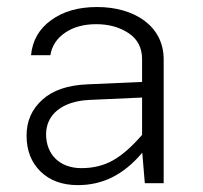

<svg xmlns="http://www.w3.org/2000/svg" viewBox="-20 -522 579 547"><path d="M446.3 -353C446.3 -448.7 361.8 -502 256.8 -502C203.6 -502 160.2 -489.7 126 -464.8C91.3 -439.9 72.3 -406.2 68.4 -364.7H123.5C127.9 -391.6 142.1 -413.1 166 -429.2C189.9 -445.3 219.2 -453.1 254.4 -453.1C289.6 -453.1 320.3 -444.8 346.2 -427.7C372.1 -410.6 384.8 -385.7 384.8 -353V-288.6L228.5 -281.7C173.3 -279.3 130.9 -265.1 101.1 -238.3C70.8 -211.4 55.7 -177.2 55.7 -135.7C55.7 -93.8 68.8 -59.6 95.2 -33.7C121.6 -7.8 157.2 5.4 201.7 5.4C271.5 5.4 331.1 -22.9 385.3 -86.9L392.6 0H446.3ZM111.3 -139.6C111.3 -194.3 155.3 -233.4 233.9 -237.3L384.8 -244.1V-137.7C355 -103.5 327.1 -79.1 301.3 -64.9C275.4 -50.3 245.6 -43 211.9 -43C149.4 -43 111.3 -82.5 111.3 -139.6Z"/></svg>

Font: Estedad Light
Style: Regular
Weight: 300
Designer: Amin Abedi
Version: Version 7.3